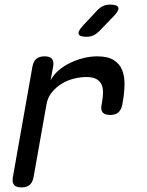

<svg xmlns="http://www.w3.org/2000/svg" viewBox="-20 -805 640 835"><path d="M73 10Q50 10 41 -1Q32 -12 36 -35L121 -515Q125 -538 138 -549Q151 -560 174 -560Q197 -560 206 -549Q215 -538 211 -515L200 -456Q213 -480 235 -499Q257 -518 285 -531.5Q313 -545 343.5 -552.5Q374 -560 403 -560Q448 -560 474 -544Q500 -528 511 -501Q522 -474 521.5 -438Q521 -402 514 -362L512 -350Q507 -327 494.5 -316Q482 -305 459 -305Q436 -305 426.5 -316Q417 -327 422 -350L424 -362Q428 -385 428 -404.5Q428 -424 421 -438.5Q414 -453 398.5 -461.5Q383 -470 356 -470Q330 -470 301.5 -463Q273 -456 248.5 -441Q224 -426 205.5 -403.5Q187 -381 182 -350L126 -35Q122 -12 109 -1Q96 10 73 10ZM357 -645Q326 -645 322 -657Q318 -669 341 -694L402 -759Q414 -772 427.5 -778.5Q441 -785 458 -785Q490 -785 494.5 -772.5Q499 -760 474 -734L411 -669Q399 -657 386 -651Q373 -645 357 -645Z"/></svg>

Font: Maple Mono
Style: Italic
Weight: 400
Italic angle: -10°
Monospace: yes
Designer: subframe7536
Version: Version 7.300